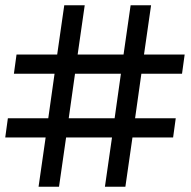

<svg xmlns="http://www.w3.org/2000/svg" viewBox="-36 -712 727 732"><path d="M226 -261 250 -431H425L401 -261ZM209 -692 182 -504H27L17 -431H172L148 -261H-6L-16 -188H138L111 0H189L216 -188H391L364 0H442L469 -188H624L634 -261H479L503 -431H658L668 -504H513L540 -692H462L435 -504H260L287 -692Z"/></svg>

Font: Cantarell
Style: Oblique
Weight: 400
Italic angle: -8°
Designer: Dave Crossland
Version: Version 0.024